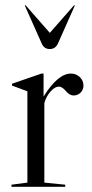

<svg xmlns="http://www.w3.org/2000/svg" viewBox="-20 -716 354 736"><path d="M150 -16 230 -8V0H24V-8L85 -16V-366L26 -388V-395L139 -434H147V-346Q202 -434 252 -434Q272 -434 286 -420.5Q300 -407 300 -388Q300 -372 289 -361Q278 -350 262 -350Q247 -350 232.5 -367Q218 -384 206 -384Q190 -384 173.5 -365Q157 -346 150 -321ZM267 -695 202 -549Q192 -528 171 -528Q149 -528 140 -549L75 -695L78 -696L171 -590L264 -696Z"/></svg>

Font: Libre Caslon Display
Style: Regular
Weight: 400
Designer: Pablo Impallari, Rodrigo Fuenzalida
Foundry: Pablo Impallari, Rodrigo Fuenzalida
Version: Version 1.002